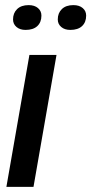

<svg xmlns="http://www.w3.org/2000/svg" viewBox="-20 -731 357 751"><path d="M111 0H5L95 -516H201ZM80 -614Q58 -614 44.5 -625.5Q31 -637 31 -655Q31 -680 47 -695.5Q63 -711 92 -711Q115 -711 128.5 -699.5Q142 -688 142 -670Q142 -644 126 -629Q110 -614 80 -614ZM255 -614Q233 -614 219.5 -625.5Q206 -637 206 -655Q206 -680 222 -695.5Q238 -711 267 -711Q290 -711 303.5 -699.5Q317 -688 317 -670Q317 -644 301 -629Q285 -614 255 -614Z"/></svg>

Font: Creato Display Medium
Style: Italic
Weight: 500
Italic angle: -10°
Version: Version 1.000